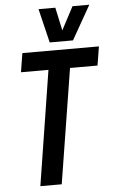

<svg xmlns="http://www.w3.org/2000/svg" viewBox="-61 -962 599 1002"><g transform="rotate(-5 238.5 -460.5)"><path d="M461 -601H317L221 0H109L204 -601H60L76 -700H477ZM446 -921 345 -743H223L180 -921H268L294 -800L358 -921Z"/></g></svg>

Font: Georama SemiCondensed SemiBold
Style: Italic
Weight: 600
Width: 4
Italic angle: -9°
Designer: Jean-Baptiste Levee
Foundry: Production Type
Version: Version 1.000